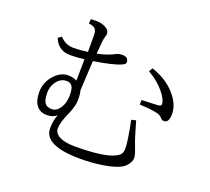

<svg xmlns="http://www.w3.org/2000/svg" viewBox="-135 -968 1270 1160"><g transform="rotate(20 500.0 -388.0)"><path d="M311.5 -603V-711.9Q311.5 -738.3 299.8 -750.5Q287.6 -763.2 258.3 -766.1L260.3 -794.9Q272.5 -795.9 292.5 -795.9Q335.4 -795.9 360.8 -778.8Q382.3 -765.1 382.3 -745.1Q382.3 -735.4 377.4 -723.1Q371.1 -706.1 364.3 -610.8Q428.7 -623.5 478.5 -650.4Q491.2 -657.2 514.6 -657.2Q553.7 -657.2 553.7 -622.1Q553.7 -611.8 531.2 -602.1Q482.4 -580.1 358.4 -561Q356.4 -509.8 348.1 -368.2Q354.5 -355 354.5 -307.1Q354.5 -269.5 327.1 -208Q298.3 -144 298.3 -106Q298.3 -75.2 333.5 -57.1Q369.1 -39.1 432.1 -39.1Q611.8 -39.1 680.2 -71.3Q706.5 -83 715.3 -97.2Q723.6 -110.4 723.6 -134.3Q723.6 -175.3 697.3 -307.1L726.6 -314Q755.9 -209 772.5 -168Q793.5 -115.7 793.5 -96.2Q793.5 -77.1 779.3 -56.6Q766.1 -36.6 744.1 -23.9Q708 -3.4 633.8 8.8Q566.4 20 489.3 20Q254.4 20 254.4 -91.8Q254.4 -143.1 271.5 -182.1Q248.5 -159.2 207.5 -159.2Q165 -159.2 141.1 -189Q117.7 -218.8 117.7 -274.4Q117.7 -340.3 164.1 -388.7Q203.1 -429.2 248.5 -429.2Q281.2 -429.2 305.2 -416Q307.1 -503.9 307.1 -554.2Q265.1 -547.9 216.3 -547.9Q140.1 -547.9 110.4 -620.1L132.3 -636.2Q168 -595.7 220.2 -595.7Q264.6 -595.7 311.5 -603ZM298.3 -319.8Q298.3 -359.4 287.6 -376.5Q276.4 -394 251 -394Q212.4 -394 186.5 -357.9Q164.6 -327.6 164.6 -288.1Q164.6 -239.7 179.7 -220.7Q193.4 -203.1 223.1 -203.1Q254.4 -203.1 276.9 -237.3Q298.3 -270 298.3 -319.8ZM715.3 -440.9Q784.7 -442.4 819.3 -444.8Q840.3 -446.8 840.3 -458Q840.3 -487.3 803.7 -532.2Q764.2 -581.5 698.2 -619.1L711.9 -643.1Q811.5 -610.4 869.1 -541Q917.5 -483.4 917.5 -424.3Q917.5 -367.2 885.3 -367.2Q870.6 -367.2 860.4 -381.3Q851.1 -393.1 827.1 -398.9Q786.6 -408.2 714.4 -411.1Z"/></g></svg>

Font: I.Ming
Style: Regular
Weight: 400
Designer: Ichiten Fonts Project
Version: Version 5.10 Mar 24, 2018